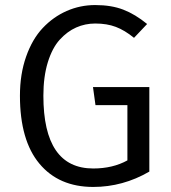

<svg xmlns="http://www.w3.org/2000/svg" viewBox="-20 -720 668 752"><path d="M353 -700.2Q416.5 -700.2 463.1 -682.1Q509.8 -664.1 556.2 -626L504.9 -571.8Q468.3 -601.6 433.6 -614.7Q398.9 -627.9 353 -627.9Q313.5 -627.9 278.3 -612.3Q243.2 -596.7 213.9 -564.5Q184.6 -532.2 167.2 -475.8Q149.9 -419.4 149.9 -345.2Q149.9 -60.1 345.2 -60.1Q421.4 -60.1 479 -91.8V-308.1H354L344.2 -378.9H564.9V-47.9Q461.4 12.2 345.2 12.2Q210.4 12.2 134.3 -79.1Q58.1 -170.4 58.1 -345.2Q58.1 -429.7 82.3 -498.3Q106.4 -566.9 147.5 -610.4Q188.5 -653.8 241.2 -677Q293.9 -700.2 353 -700.2Z"/></svg>

Font: Fira Sans Book
Style: Regular
Weight: 350
Designer: Carrois Corporate & Edenspiekermann AG
Foundry: Carrois Corporate GbR & Edenspiekermann AG
Version: Version 4.203;PS 004.203;hotconv 1.0.88;makeotf.lib2.5.64775